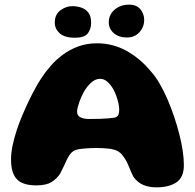

<svg xmlns="http://www.w3.org/2000/svg" viewBox="-20 -787 840 827"><path d="M654 20Q622.5 20 598 10Q573.5 0 555 -25Q550 -34 545.8 -44Q541.5 -54 537.2 -64.8Q533 -75.5 527.5 -86.8Q522 -98 514 -109.5Q504.5 -124 493.5 -132Q482.5 -140 466.5 -143.5Q460 -145.5 448.2 -146.8Q436.5 -148 422.8 -148.8Q409 -149.5 396 -149.5Q376 -149.5 355.8 -148.2Q335.5 -147 320 -144.5Q305 -142 295.8 -136Q286.5 -130 279.5 -119.5Q272.5 -109 266.2 -95.5Q260 -82 253.2 -67.5Q246.5 -53 239 -39Q224.5 -17 201.8 -2.8Q179 11.5 136 11.5Q100 11.5 75.8 1Q51.5 -9.5 39.5 -34.2Q27.5 -59 27.5 -100Q27.5 -128 34.2 -160.2Q41 -192.5 52.2 -226.8Q63.5 -261 77.8 -294.2Q92 -327.5 106.5 -357.2Q121 -387 134.2 -410.8Q147.5 -434.5 157.5 -449.5Q174 -475 197 -501.8Q220 -528.5 249.8 -550.8Q279.5 -573 316.5 -586.8Q353.5 -600.5 398 -600.5Q465 -600.5 523.5 -568.8Q582 -537 629.5 -480Q649 -458.5 667 -427.8Q685 -397 700.8 -360.8Q716.5 -324.5 729.5 -286Q742.5 -247.5 752.2 -209.5Q762 -171.5 767 -137.5Q772 -103.5 772 -76Q772 -23 739.8 -1.5Q707.5 20 654 20ZM477 -281Q487 -285.5 490.2 -293Q493.5 -300.5 493.5 -315.5Q493.5 -326.5 490.2 -341.8Q487 -357 481.2 -373.2Q475.5 -389.5 468 -402.5Q457 -422.5 442.5 -435Q428 -447.5 411.5 -447.5Q390 -447.5 371.2 -429.8Q352.5 -412 340 -389Q335.5 -381 330.5 -370Q325.5 -359 321.5 -347.2Q317.5 -335.5 314.8 -324.8Q312 -314 312 -306Q312 -289 326.5 -281.8Q341 -274.5 363 -274.5Q391 -274.5 412.5 -275.2Q434 -276 450.2 -277.5Q466.5 -279 477 -281ZM303.5 -624.5Q257.5 -624.5 236.8 -643.8Q216 -663 216 -689.5Q216 -725 240.5 -742.8Q265 -760.5 291 -760.5Q311.5 -760.5 330.2 -754.2Q349 -748 360.8 -732.5Q372.5 -717 372.5 -688.5Q372.5 -661.5 358 -643Q343.5 -624.5 303.5 -624.5ZM526 -625.5Q492 -625.5 470.2 -644.2Q448.5 -663 448.5 -691Q448.5 -724 473.8 -745.5Q499 -767 535.5 -767Q568.5 -767 584.8 -747Q601 -727 601 -701.5Q601 -670.5 580.5 -648Q560 -625.5 526 -625.5Z"/></svg>

Font: Gluten
Style: Bold
Weight: 700
Designer: Tyler Finck
Foundry: Etcetera Type Company
Version: Version 1.204